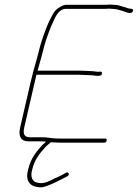

<svg xmlns="http://www.w3.org/2000/svg" viewBox="-20 -642 606 845"><path d="M461.6 -622C458.1 -621.3 453 -621 446.4 -621H274.4C265 -621 255.3 -618 245.3 -612C227.4 -601.7 219.5 -593.3 209.5 -574L195.1 -546C180.1 -511.3 166 -473.5 155 -433C147.2 -399.5 136.8 -366.2 127.9 -333L126 -325C125.2 -324.3 124.6 -323.3 124.3 -322C124 -320.7 124.1 -319.7 124.6 -319C121.2 -307 118.3 -295.7 115.8 -285L68.7 -81C60.3 -44.4 69.7 -20 105.6 -20H162.6C167.3 -20 172.2 -19.7 177.4 -19C178.7 -19 180.3 -18.7 182.2 -18C176.4 -13.3 170.9 -8.3 165.7 -3C140 24.6 115 56.2 104.5 102C90.6 146.9 107.4 175.7 143.2 181C164 184.1 167.8 182.5 187.4 176C216.7 164.9 235.6 154.8 262.4 141L276.1 134C288.2 127.4 282.7 112.6 270.8 118L256.9 126C241.2 134.1 235.2 137.5 221 143C200.5 153.1 176.1 167.9 150.4 163C120.6 160.2 111.9 135.6 122.4 102C131.7 61.8 155.2 32.2 177.8 7.5C186.1 -1.6 195 -8 203.7 -16C209.5 -15.3 215.8 -15 222.5 -15C232.3 -14.3 242.2 -14 252.2 -14H438.2C444.2 -14 447.9 -17 449.3 -23C450.7 -29 448.4 -32 442.4 -32H256.4C247.1 -32 237.4 -32.2 227.5 -32.5C203.7 -33.3 188.7 -38 166.8 -38H110.8C85.3 -38 80.7 -54.9 86.7 -81L140.3 -313H329.3C345.7 -313 363.6 -311 378.8 -311C389.1 -311 400.5 -308 411.1 -308L418.3 -309C430.7 -309 433.1 -327 421.5 -327L413.3 -326C402.4 -326 392.6 -329 382 -329C367.9 -329 349.6 -331 333.4 -331H145.4L145.6 -332C154.6 -365.3 165 -398.5 172.7 -432C177.1 -448 181.3 -462 185.4 -474C194.2 -496.6 201.5 -521.7 211.9 -541C223.4 -567.8 238.2 -603 270.2 -603H442.2C448.9 -603 454.6 -603.3 459.4 -604C467.4 -604 480.4 -602 489 -602C498.4 -600.6 508.1 -596.2 516.4 -595C525.2 -593.5 558.4 -573.9 564.9 -593C568.2 -602.6 560.7 -602.8 552.4 -604C542.9 -604 531.7 -610.9 523.3 -612C515.4 -613.6 503.8 -618.9 494.1 -620C484 -620 470.8 -622 461.6 -622Z"/></svg>

Font: HoneyBee
Style: BLnIt
Weight: 100
Foundry: Cannot Into Space Fonts
Version: Version 0.89